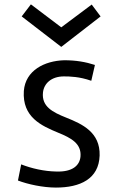

<svg xmlns="http://www.w3.org/2000/svg" viewBox="-20 -847 540 877"><path d="M62 -22.5C106 -5.4 176.3 9.8 235.4 9.8C345.7 9.8 431.6 -29.3 435.1 -136.7C438 -242.7 356 -280.3 282.7 -309.6C220.2 -334.5 169.4 -360.4 176.3 -424.8C180.7 -465.8 214.8 -498 272 -498C297.9 -498 343.3 -497.1 397 -478L413.6 -550.3C371.6 -564 327.6 -571.8 273.4 -571.8C183.6 -569.3 96.2 -525.4 88.9 -431.6C81.1 -311.5 169.4 -272.5 246.1 -240.7C305.2 -216.8 352.5 -190.9 347.7 -132.3C344.2 -91.8 312 -61 237.3 -63.5C181.6 -64.5 124 -77.6 76.7 -96.2L62 -22.5ZM259.8 -632.8 439.5 -772 398.9 -826.2 259.8 -722.2 121.1 -827.1 79.1 -772Z"/></svg>

Font: Duru Sans
Style: Regular
Weight: 400
Designer: Onur Yazıcıgil
Foundry: Onur Yazıcıgil
Version: Version 1.002